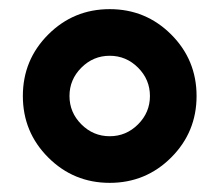

<svg xmlns="http://www.w3.org/2000/svg" viewBox="-20 -705 480 420"><path d="M354.5 -629.5Q410 -574 410 -495Q410 -416 354.5 -360.5Q299 -305 220 -305Q141 -305 85.5 -360.5Q30 -416 30 -495Q30 -574 85.5 -629.5Q141 -685 220 -685Q299 -685 354.5 -629.5ZM158 -557Q132 -531 132 -495Q132 -459 158 -433Q184 -407 220 -407Q256 -407 282 -433Q308 -459 308 -495Q308 -531 282 -557Q256 -583 220 -583Q184 -583 158 -557Z"/></svg>

Font: Hind Siliguri
Style: Bold
Weight: 700
Designer: Jyotish Sonowal
Foundry: Indian Type Foundry
Version: Version 1.001;PS 1.0;hotconv 1.0.86;makeotf.lib2.5.63406; tt